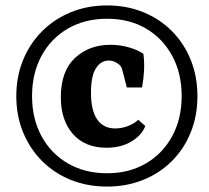

<svg xmlns="http://www.w3.org/2000/svg" viewBox="-20 -640 769 707"><path d="M372 -96Q293 -96 248.5 -146.5Q204 -197 204 -282Q204 -378 256 -426.5Q308 -475 386 -475Q422 -475 455 -465.5Q488 -456 508 -442Q512 -412 510.5 -381Q509 -350 503 -318H447L431 -380Q429 -388 426.5 -393Q424 -398 418 -403Q412 -408 402 -412.5Q392 -417 380 -417Q352 -417 333.5 -389Q315 -361 315 -299Q315 -233 338 -200Q361 -167 404 -167Q428 -167 451.5 -176Q475 -185 489 -199L515 -176Q502 -142 464 -119Q426 -96 372 -96ZM98 -286Q98 -203 133 -138.5Q168 -74 230.5 -38Q293 -2 374 -2Q455 -2 517 -38Q579 -74 614 -138.5Q649 -203 649 -286Q649 -370 614 -434.5Q579 -499 517.5 -535Q456 -571 374 -571Q293 -571 230.5 -535Q168 -499 133 -434.5Q98 -370 98 -286ZM40 -286Q40 -358 65 -419Q90 -480 135 -525Q180 -570 241 -595Q302 -620 374 -620Q447 -620 508 -595Q569 -570 613.5 -525Q658 -480 682.5 -419Q707 -358 707 -286Q707 -214 682.5 -153Q658 -92 613 -47Q568 -2 507 22.5Q446 47 374 47Q302 47 241 22.5Q180 -2 135 -47Q90 -92 65 -153Q40 -214 40 -286Z"/></svg>

Font: Rasa
Style: Bold Italic
Weight: 700
Italic angle: -7.10001°
Designer: Anna Giedrys (Yrsa+Rasa design), David Brezina (Yrsa art-direction, Rasa art-direction, design)
Foundry: Rosetta Type Foundry
Version: Version 2.004